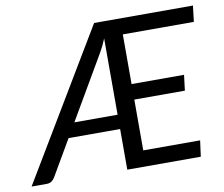

<svg xmlns="http://www.w3.org/2000/svg" viewBox="-113 -731 958 820"><g transform="rotate(-10 366.5 -321.0)"><path d="M0 0ZM764.6 -572.3H456.5V-356.9H684.1L675.8 -289.6H456.5V-69.3H703.1L693.8 0H375V-176.3H151.4L60.5 -20.5Q55.7 -12.2 46.9 -6.1Q38.1 0 26.9 0H-40L344.2 -641.6H772.9ZM187.5 -238.3H375V-569.3Q362.8 -538.6 347.7 -512.7Z"/></g></svg>

Font: Carlito
Style: Italic
Weight: 400
Italic angle: -7°
Designer: Lukasz Dziedzic
Foundry: tyPoland Lukasz Dziedzic
Version: Version 1.104